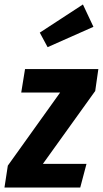

<svg xmlns="http://www.w3.org/2000/svg" viewBox="-47 -839 460 859"><path d="M393 -530 379 -432 145 -106H340L312 0H-27L-12 -98L222 -425H48L65 -530ZM324 -819 371 -719 166 -628 131 -693Z"/></svg>

Font: Fira Sans Extra Condensed SemiBold
Style: Italic
Weight: 600
Width: 3
Italic angle: -8°
Designer: Carrois Corporate & Edenspiekermann AG
Foundry: Carrois Corporate GbR & Edenspiekermann AG
Version: Version 4.203